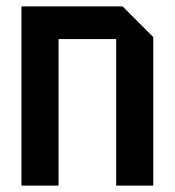

<svg xmlns="http://www.w3.org/2000/svg" viewBox="-20 -580 546 600"><path d="M47 0V-560H363L459 -464V0H343V-458H163V0Z"/></svg>

Font: Tektur SemiCondensed Medium
Style: Regular
Weight: 500
Width: 4
Designer: Adam Jagosz
Foundry: Adam Jagosz
Version: Version 1.005;gftools[0.9.30]